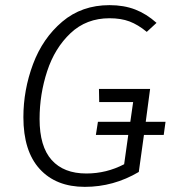

<svg xmlns="http://www.w3.org/2000/svg" viewBox="-20 -716 671 747"><path d="M617 -191H540L520 -47Q422 11 310 11Q198 11 134.5 -58.5Q71 -128 71 -260Q71 -366 108.5 -466.5Q146 -567 222 -631.5Q298 -696 406 -696Q462 -696 506 -679Q550 -662 589 -627L551 -592Q517 -620 484 -632.5Q451 -645 406 -645Q316 -645 254.5 -587Q193 -529 163.5 -439Q134 -349 134 -253Q134 -146 181 -93.5Q228 -41 316 -41Q394 -41 463 -77L479 -191H353L361 -242H487L498 -319H366L365 -370H564L547 -242H624Z"/></svg>

Font: FiraGO Light
Style: Italic
Weight: 300
Italic angle: -8°
Designer: bBox Type GmbH
Foundry: bBox Type GmbH
Version: Version 1.001